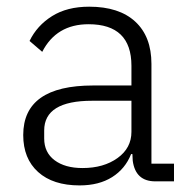

<svg xmlns="http://www.w3.org/2000/svg" viewBox="-20 -545 569 577"><path d="M219.2 12.2Q139.2 12.2 94.5 -28.1Q49.8 -68.4 49.8 -139.2Q49.8 -288.1 259.8 -288.1H375V-347.2Q375 -472.2 246.1 -472.2Q149.4 -472.2 106.9 -389.2L68.8 -421.9Q91.3 -468.3 136.5 -496.6Q181.6 -524.9 248 -524.9Q337.9 -524.9 386.5 -480Q435.1 -435.1 435.1 -353V-53.2H502.9V0H446.8Q387.2 0 378.9 -62L377.9 -82H374Q356.4 -37.6 316.9 -12.7Q277.3 12.2 219.2 12.2ZM228 -40Q291.5 -40 333.3 -70.1Q375 -100.1 375 -148.9V-242.2H256.8Q112.8 -242.2 112.8 -152.8V-128.9Q112.8 -86.9 144 -63.5Q175.3 -40 228 -40Z"/></svg>

Font: Anuphan Light
Style: Regular
Weight: 300
Designer: Mike Abbink, Paul van der Laan, Pieter van Rosmalen, Mint Tantisuwanna
Foundry: Bold Monday; Cadson Demak
Version: Version 3.002;hotconv 1.0.109;makeotfexe 2.5.65596